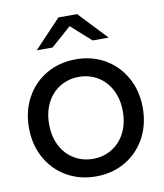

<svg xmlns="http://www.w3.org/2000/svg" viewBox="-90 -891 827 969"><g transform="rotate(-10 324.0 -406.5)"><path d="M138.9 -673.3 275.6 -817.8H371.1L507.8 -673.3H425.6L323.3 -764.4L220 -673.3ZM615.6 -294.4Q615.6 -207.8 577.8 -139.4Q540 -71.1 473.9 -32.8Q407.8 5.6 324.4 5.6Q241.1 5.6 174.4 -32.8Q107.8 -71.1 70 -139.4Q32.2 -207.8 32.2 -294.4Q32.2 -381.1 70 -449.4Q107.8 -517.8 174.4 -556.1Q241.1 -594.4 324.4 -594.4Q407.8 -594.4 473.9 -556.1Q540 -517.8 577.8 -449.4Q615.6 -381.1 615.6 -294.4ZM513.3 -294.4Q513.3 -356.7 488.9 -404.4Q464.4 -452.2 421.1 -478.3Q377.8 -504.4 324.4 -504.4Q271.1 -504.4 227.8 -478.3Q184.4 -452.2 160 -404.4Q135.6 -356.7 135.6 -294.4Q135.6 -232.2 160 -184.4Q184.4 -136.7 227.8 -110.6Q271.1 -84.4 324.4 -84.4Q377.8 -84.4 421.1 -110.6Q464.4 -136.7 488.9 -184.4Q513.3 -232.2 513.3 -294.4Z"/></g></svg>

Font: Paperlogy 5 Medium
Style: Regular
Weight: 500
Designer: redesigned by Lee Juim, glyphs from Gmarket Sans & Montserrat
Foundry: PT&
Version: Version 1.001